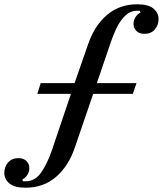

<svg xmlns="http://www.w3.org/2000/svg" viewBox="-170 -730 760 896"><path d="M-51 146Q-102 146 -126 126Q-150 106 -150 77Q-150 49 -132.5 28.5Q-115 8 -84 8Q-60 8 -46.5 21.5Q-33 35 -33 55Q-33 71 -42 85.5Q-51 100 -66 108L-62 116H-51Q-6 116 22.5 74.5Q51 33 73 -31L161 -292H4L20 -342H178L241 -523Q270 -609 328.5 -659.5Q387 -710 471 -710Q522 -710 546 -690Q570 -670 570 -641Q570 -613 552.5 -592.5Q535 -572 504 -572Q480 -572 466.5 -585.5Q453 -599 453 -619Q453 -635 462 -649.5Q471 -664 486 -672L482 -680H471Q448 -680 430.5 -669Q413 -658 398 -638.5Q383 -619 370.5 -592Q358 -565 347 -533L282 -342H467L450 -292H265L179 -41Q150 45 91.5 95.5Q33 146 -51 146Z"/></svg>

Font: IBM Plex Serif Medm
Style: Italic
Weight: 500
Italic angle: -14°
Designer: Mike Abbink, Paul van der Laan, Pieter van Rosmalen
Foundry: Bold Monday
Version: Version 3.001